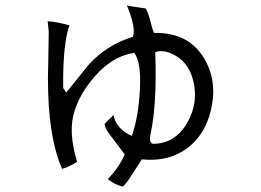

<svg xmlns="http://www.w3.org/2000/svg" viewBox="-20 -674 960 705"><path d="M546 -553Q672 -556 730 -459Q779 -376 755 -272Q731 -167 648 -117Q584 -80 501 -89L449 -9Q440 2 432 11Q404 6 376 -16Q418 -61 438 -107L377 -188Q365 -207 364 -219L397 -252Q403 -212 445 -185Q454 -179 464 -175Q489 -244 494 -352Q498 -447 473 -480Q381 -466 309 -370Q271 -321 254 -267Q229 -192 263 -80Q232 -60 208 -54Q156 -172 156 -386Q156 -407 157 -435Q159 -550 159 -558Q157 -578 155 -596Q188 -594 235 -581Q214 -522 212 -397Q212 -365 212 -351L223 -334Q299 -428 306 -437Q372 -509 468 -539Q480 -572 446 -654Q456 -651 515 -643Q524 -630 536 -582Q540 -564 546 -553ZM550 -482Q557 -292 533 -183Q527 -156 536 -149Q538 -147 542 -146Q623 -146 668 -224Q709 -297 690 -376Q672 -451 608 -478Q575 -492 550 -482Z"/></svg>

Font: cwTeXYen
Style: Medium
Weight: 500
Version: Version 1.17